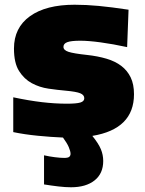

<svg xmlns="http://www.w3.org/2000/svg" viewBox="-20 -571 613 811"><path d="M280 220Q256 220 226.5 216.5Q197 213 166 208V85Q188 90 211.5 93Q235 96 251 96Q268 96 273 91Q278 86 278 79Q278 68 270.5 50.5Q263 33 246 10Q197 8 140.5 2.5Q84 -3 36 -13V-160Q102 -146 157 -139.5Q212 -133 263 -133Q303 -133 319.5 -138Q336 -143 336 -156Q336 -170 319 -177Q302 -184 257 -188Q223 -191 185 -196.5Q147 -202 114.5 -219.5Q82 -237 60.5 -271Q39 -305 39 -366Q39 -454 106.5 -502.5Q174 -551 295 -551Q344 -551 397 -546Q450 -541 523 -530L517 -372Q457 -385 405.5 -392Q354 -399 319 -399Q281 -399 264.5 -393Q248 -387 248 -373Q248 -359 269.5 -352Q291 -345 347 -339Q393 -334 430 -323Q467 -312 492.5 -292.5Q518 -273 532 -244Q546 -215 546 -173Q546 -26 370 3Q396 35 406 59Q416 83 416 109Q416 162 379.5 191Q343 220 280 220Z"/></svg>

Font: Encode Sans Normal
Style: Black
Weight: 900
Designer: Pablo Impallari, Andres Torresi
Foundry: Pablo Impallari, Andres Torresi
Version: Version 1.000; ttfautohint (v1.00) -l 8 -r 50 -G 200 -x 14 -